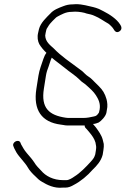

<svg xmlns="http://www.w3.org/2000/svg" viewBox="-20 -653 604 923"><path d="M44.9 51 48.5 60C51.5 66 54.9 72.3 58.5 79C72.2 102.2 100.1 128.2 113.1 151C121 165.8 137.3 183.4 149.3 194C159.1 204.2 169.1 214 182 221C205.8 235.5 240.8 253.3 280.6 249H293.6C309.3 249 322.8 243.1 334.6 236C367.3 219.3 401.4 190.7 425.2 163C445 144.1 465.7 121.6 473.6 91L477.1 69C479 57 479.6 47 478.8 39L474 19C468 -4.3 453.1 -23.5 440.5 -41L427 -57C435.9 -57 447.3 -61.1 454.1 -64C466.3 -70.7 489 -94.7 491.7 -112L493.8 -125C498.2 -142 495.9 -162.8 492 -176.5C484.3 -203.3 473.7 -220.3 454.9 -239L436.7 -257C427.5 -266.2 416.8 -278 405.1 -285C393.2 -292.3 385 -302.4 375.3 -311L359.2 -323C318.5 -353.3 273.1 -383.7 238.5 -420C220.6 -436.4 198.6 -452 197.3 -482L199.4 -495C200.2 -500.3 201.4 -505.3 202.8 -510C203.2 -512.7 205.6 -517 209.8 -523C216.5 -535 223.7 -543.2 232.4 -552L246.6 -566C249.1 -568.7 252.1 -571 255.8 -573C275.1 -583.1 296.2 -596 323.4 -596C329.4 -596 335.5 -596.3 341.6 -597C359.2 -597 385.6 -592.8 396.1 -588C410.4 -584.7 422.1 -583 436.2 -576C455.9 -568.6 483.3 -548.8 501.4 -539C507.4 -535 522.1 -520.5 525.4 -514C530.3 -505.7 538.6 -491.7 554.6 -502.5C568.8 -512 563.7 -526.5 557.7 -535C541.4 -561.3 507.3 -584 476.5 -599.5L455.6 -610C445.6 -614 436.4 -617 428 -619C404.7 -623.8 376.8 -633 345.3 -633C339.8 -632.3 334.4 -632 329.1 -632C312.1 -632 298.8 -628.9 284.8 -623.5C261.7 -614.7 237.4 -605.8 222.1 -588C203.9 -569.6 175.2 -543.8 167.3 -513C166.5 -508.3 165.3 -503 163.7 -497C157.8 -474.2 161.8 -454.9 168.8 -441C178.2 -425.3 189.6 -412.1 203.2 -399C199.8 -394.9 197.8 -390.5 195.1 -386L188.6 -370C180.1 -343.9 169.5 -318.7 164.8 -289L155 -227C138.5 -123.2 180.9 -65.6 271.6 -54L285.2 -52C291 -50.7 296.3 -50 300.9 -50H386.9C386.8 -45.3 388.2 -41.3 391 -38L397.9 -31L409.7 -17C420.9 -3.7 434 13.9 438.9 32L442.1 50C442.7 54.7 442.3 61 441.1 69L437.9 89L434.3 99C431.2 107.8 421.7 118.4 415.7 125C394.3 148.5 365.1 179 337 196C328.4 202.3 311.5 213 299.3 213H284.3C235.2 213 199.4 193 177.5 167C168.5 157.8 152.2 141.3 145.6 129C132.3 109.3 125.8 103.1 108.9 83C94.5 66 90.9 56.9 81.5 41L77.9 32C68.5 13.5 35 31.4 44.9 51ZM228.6 -376C248.8 -358.3 270.1 -344 290.8 -327C314.6 -306.8 342.5 -290.5 363.6 -269C372.3 -258.7 385.9 -252.5 395.5 -243C410.2 -230 431.2 -211.7 441.7 -194C452.2 -177 463.8 -156.9 459.1 -127C457.6 -121.7 456.5 -116.7 455.7 -112C448.8 -101.4 443.9 -94.8 430.7 -93C415 -89.6 399 -86 381.6 -86H307.6C304.3 -86 300.7 -86.3 296.8 -87C216 -98.8 176.1 -133.1 191 -227L200.8 -289C203.3 -305 208.4 -320.4 213.9 -334C219.4 -348.4 222.1 -362.2 228.4 -375Z"/></svg>

Font: CiSf OpenHand
Style: Obl
Weight: 400
Foundry: Cannot Into Space Fonts
Version: Version 0.7892